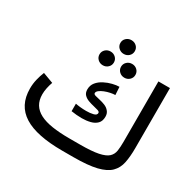

<svg xmlns="http://www.w3.org/2000/svg" viewBox="-173 -1010 1226 1203"><g transform="rotate(30 440.5 -408.5)"><path d="M417.5 -88.9Q346.7 -88.9 293.5 -97.2Q240.2 -105.5 204.8 -123.8Q169.4 -142.1 151.4 -171.6Q133.3 -201.2 133.3 -244.1Q133.3 -266.1 138.4 -290.5Q143.6 -314.9 151.4 -336.4L75.7 -364.7Q63.5 -335 55.9 -302.7Q48.3 -270.5 48.3 -236.8Q48.3 -175.3 71.5 -130.6Q94.7 -85.9 140.9 -57.1Q187 -28.3 256.3 -14.2Q325.7 0 417.5 0H498Q603.5 0 665.5 -15.1Q727.5 -30.3 757.8 -60.5Q788.1 -90.8 797.4 -136.2Q806.6 -181.6 806.6 -242.2V-677.2H723.1V-240.7Q723.1 -203.6 719 -175Q714.8 -146.5 694.6 -127.4Q674.3 -108.4 627.2 -98.6Q580.1 -88.9 494.6 -88.9ZM345.2 -297.9V-243.7Q363.8 -240.7 383.1 -239Q402.3 -237.3 421.4 -237.3Q454.1 -237.3 482.7 -244.4Q511.2 -251.5 528.8 -269.3Q546.4 -287.1 546.4 -319.3Q546.4 -332 543 -341.6Q539.6 -351.1 533.2 -358.4Q521 -373.5 501.2 -381.6Q481.4 -389.6 461.4 -393.8Q441.4 -397.9 427.7 -402.1Q414.1 -406.2 414.1 -414.6Q414.1 -425.3 426.5 -435.1Q439 -444.8 458 -452.4Q477.1 -460 497.1 -464.1Q517.1 -468.3 532.2 -468.3L528.8 -525.9Q507.8 -525.9 479.7 -519Q451.7 -512.2 424.6 -498.3Q397.5 -484.4 379.9 -462.9Q362.3 -441.4 362.3 -411.1Q362.3 -387.2 375.7 -373.3Q389.2 -359.4 409.2 -352.1Q429.2 -344.7 449.2 -340.3Q469.2 -335.9 482.9 -331.3Q496.6 -326.7 496.6 -317.4Q496.6 -301.8 474.1 -296.1Q451.7 -290.5 423.3 -290.5Q401.4 -290.5 380.1 -292.7Q358.9 -294.9 345.2 -297.9ZM396 -767.1Q396 -746.1 411.4 -731.7Q426.8 -717.3 448.2 -717.3Q470.2 -717.3 485.4 -731.7Q500.5 -746.1 500.5 -767.1Q500.5 -788.6 485.4 -802.7Q470.2 -816.9 448.2 -816.9Q426.8 -816.9 411.4 -802.7Q396 -788.6 396 -767.1ZM474.1 -640.1Q474.1 -619.1 489.3 -604.7Q504.4 -590.3 526.4 -590.3Q547.9 -590.3 563 -604.7Q578.1 -619.1 578.1 -640.1Q578.1 -661.6 563 -675.8Q547.9 -689.9 526.4 -689.9Q504.4 -689.9 489.3 -675.5Q474.1 -661.1 474.1 -640.1ZM318.4 -640.1Q318.4 -619.1 333.5 -604.7Q348.6 -590.3 370.6 -590.3Q392.1 -590.3 407.2 -604.7Q422.4 -619.1 422.4 -640.1Q422.4 -661.6 407.2 -675.8Q392.1 -689.9 370.6 -689.9Q348.6 -689.9 333.5 -675.5Q318.4 -661.1 318.4 -640.1Z"/></g></svg>

Font: Vazirmatn RD NL
Style: Regular
Weight: 400
Designer: Saber Rastikerdar
Foundry: Saber Rastikerdar
Version: Version 32.101